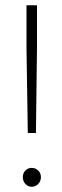

<svg xmlns="http://www.w3.org/2000/svg" viewBox="-20 -704 236 732"><path d="M81 -684H121V-520L117 -197H86L81 -520ZM136 -29Q136 -13 125.5 -2.5Q115 8 101 8Q87 8 77 -2.5Q67 -13 67 -29Q67 -44 77 -54Q87 -64 101 -64Q115 -64 125.5 -54Q136 -44 136 -29Z"/></svg>

Font: Gontserrat ExtraLight
Style: Regular
Weight: 275
Designer: Julieta Ulanovsky
Foundry: Julieta Ulanovsky
Version: Version 6.001